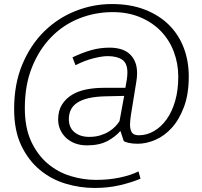

<svg xmlns="http://www.w3.org/2000/svg" viewBox="-20 -712 1003 951"><path d="M577 -62H575Q552 -35 512 -13.5Q472 8 411 8Q379 8 353 -1.5Q327 -11 308 -28.5Q289 -46 278.5 -69.5Q268 -93 268 -120Q268 -163 286.5 -193Q305 -223 336 -242Q367 -261 407.5 -269Q448 -277 493 -277H601L608 -317Q611 -336 611 -353Q611 -399 585 -416.5Q559 -434 513 -434Q487 -434 444 -423.5Q401 -413 354 -389L339 -428Q390 -452 433 -464Q476 -476 523 -476Q552 -476 577 -469Q602 -462 620 -446.5Q638 -431 648.5 -407Q659 -383 659 -349Q659 -339 658 -328Q657 -317 655 -306L629 -146Q627 -132 625.5 -119.5Q624 -107 624 -96Q624 -70 633 -56Q642 -42 668 -42Q707 -42 742.5 -62.5Q778 -83 805 -120.5Q832 -158 847.5 -211.5Q863 -265 863 -332Q863 -397 841 -455.5Q819 -514 777 -557.5Q735 -601 674.5 -626.5Q614 -652 538 -652Q451 -652 372 -620.5Q293 -589 233.5 -528Q174 -467 138.5 -379Q103 -291 103 -177Q103 -79 134.5 -11.5Q166 56 216.5 98.5Q267 141 329.5 160Q392 179 455 179Q519 179 573.5 167.5Q628 156 666 137L676 173Q634 191 575.5 205Q517 219 448 219Q377 219 306 198Q235 177 178 130Q121 83 85.5 9Q50 -65 50 -172Q50 -297 91 -394Q132 -491 199.5 -557Q267 -623 354 -657.5Q441 -692 534 -692Q626 -692 697 -664.5Q768 -637 816.5 -589Q865 -541 890 -475.5Q915 -410 915 -333Q915 -246 891.5 -183Q868 -120 831.5 -79.5Q795 -39 750 -19.5Q705 0 662 0Q637 0 619 -4Q601 -8 593 -13ZM595 -237 505 -235Q455 -234 420 -226Q385 -218 363 -203.5Q341 -189 331 -168.5Q321 -148 321 -122Q321 -80 349 -57Q377 -34 422 -34Q452 -34 476.5 -41.5Q501 -49 519.5 -60.5Q538 -72 551 -85.5Q564 -99 572 -112Z"/></svg>

Font: Mukta Malar ExtraLight
Style: Regular
Weight: 275
Designer: Aadarsh Rajan, Girish Dalvi, Yashodeep Gholap
Foundry: Ek Type
Version: Version 2.538;PS 1.000;hotconv 16.6.51;makeotf.lib2.5.65220;